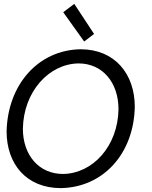

<svg xmlns="http://www.w3.org/2000/svg" viewBox="-20 -960 782 990"><path d="M363 -940 306 -897 414 -746 465 -785ZM305 -63C180 -63 98 -161 98 -296C101 -487 232 -631 385 -633C510 -633 591 -533 591 -397C588 -206 458 -65 305 -63ZM14 -283C14 -114 116 10 294 10C512 6 670 -167 675 -409C675 -578 573 -706 395 -706C177 -702 20 -524 14 -283Z"/></svg>

Font: Cantarell
Style: Oblique
Weight: 400
Italic angle: -8°
Designer: Dave Crossland
Version: Version 0.024